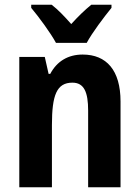

<svg xmlns="http://www.w3.org/2000/svg" viewBox="-20 -786 585 806"><path d="M215 -606H344C367 -649 417 -715 448 -753V-766H363C335 -743 311 -720 279 -685C250 -718 223 -746 197 -766H111V-753C143 -715 193 -647 215 -606ZM327 -557C266 -557 219 -529 191 -476H184L168 -547H61V0H198V-261C198 -387 218 -439 284 -439C333 -439 350 -399 350 -322V0H486V-360C486 -491 427 -557 327 -557Z"/></svg>

Font: Noto Sans Georgian Condensed Bold
Style: Regular
Weight: 700
Width: 3
Designer: Monotype Design Team, Akaki Razmadze
Foundry: Google LLC
Version: Version 2.005